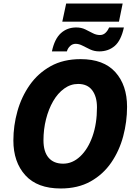

<svg xmlns="http://www.w3.org/2000/svg" viewBox="-20 -1061 773 1091"><path d="M334 -938 356 -1041H677L656 -938ZM275 -769Q290 -840 326 -872.5Q362 -905 413 -905Q442 -905 464.5 -894Q487 -883 507 -872.5Q527 -862 548 -862Q566 -862 579 -874Q592 -886 600 -905H684Q668 -831 632 -800Q596 -769 544 -769Q516 -769 492.5 -780Q469 -791 449 -801.5Q429 -812 410 -812Q392 -812 378.5 -799.5Q365 -787 360 -769ZM325 10Q192 10 124 -65Q56 -140 56 -263Q56 -347 79 -429Q102 -511 149 -578Q196 -645 268 -685Q340 -725 438 -725Q569 -725 635.5 -651Q702 -577 702 -454Q702 -369 680 -286.5Q658 -204 612 -137Q566 -70 494.5 -30Q423 10 325 10ZM339 -131Q392 -131 436 -172.5Q480 -214 505.5 -286Q531 -358 531 -451Q531 -512 504 -548Q477 -584 424 -584Q381 -584 344.5 -557.5Q308 -531 282 -486Q256 -441 241.5 -383.5Q227 -326 227 -264Q227 -199 256 -165Q285 -131 339 -131Z"/></svg>

Font: Noto Sans ExtraBold
Style: Italic
Weight: 800
Italic angle: -12°
Designer: Monotype Design Team
Foundry: Monotype Imaging Inc.
Version: Version 2.013; ttfautohint (v1.8.4.7-5d5b)